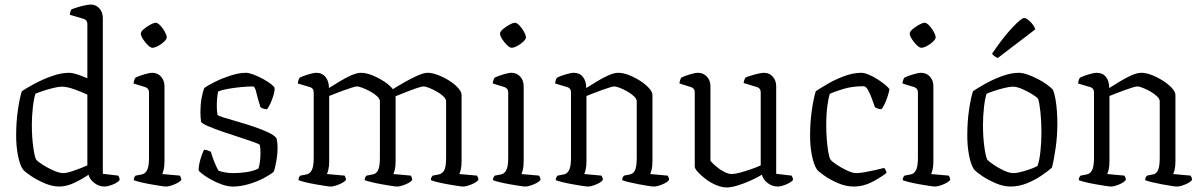

<svg xmlns="http://www.w3.org/2000/svg" viewBox="-20 -820 5284 844"><path d="M241 0Q210 0 176 -14.5Q142 -29 115.5 -47Q89 -65 81 -75Q67 -95 59 -136Q51 -177 51 -225Q51 -283 58.5 -335.5Q66 -388 76 -419Q95 -432 131 -451.5Q167 -471 208 -485.5Q249 -500 283 -500Q298 -500 319.5 -493Q341 -486 364 -476V-714Q364 -732 348 -737L287 -755Q287 -762 289.5 -769Q292 -776 294 -779Q304 -783 320.5 -788Q337 -793 353.5 -796.5Q370 -800 378 -800Q402 -800 417 -783Q432 -766 432 -741V-56L500 -48Q501 -46 503.5 -40.5Q506 -35 506 -29Q497 -17 475 -8.5Q453 0 439 0Q416 0 395.5 -15Q375 -30 369 -52Q342 -33 307 -16.5Q272 0 241 0ZM259 -59Q274 -59 305.5 -70Q337 -81 364 -93V-404Q341 -415 308 -427Q275 -439 252 -439Q239 -439 215.5 -433.5Q192 -428 169.5 -420.5Q147 -413 136 -408Q129 -389 124.5 -349Q120 -309 120 -271Q120 -218 126 -174.5Q132 -131 139 -118Q146 -110 167.5 -96Q189 -82 215 -70.5Q241 -59 259 -59Z M710 0Q703 0 684 -3Q665 -6 642 -10Q619 -14 598.5 -19Q578 -24 568 -28Q568 -35 570.5 -40Q573 -45 576 -48L602 -53Q617 -55 626 -71Q635 -87 635 -126V-414Q635 -431 619 -437L567 -453Q568 -462 570.5 -469Q573 -476 576 -479Q590 -486 613.5 -493Q637 -500 649 -500Q673 -500 688 -483Q703 -466 703 -441V-111Q703 -89 699.5 -74.5Q696 -60 693 -55L771 -48Q772 -45 774.5 -40Q777 -35 777 -29Q768 -18 745.5 -9Q723 0 710 0ZM650 -610Q642 -610 630 -621.5Q618 -633 608.5 -648Q599 -663 599 -672Q599 -681 612 -692Q625 -703 640.5 -711.5Q656 -720 665 -720Q673 -720 684.5 -708Q696 -696 704.5 -680.5Q713 -665 713 -656Q713 -648 701.5 -637Q690 -626 675 -618Q660 -610 650 -610Z M1004 0Q981 0 955.5 -9Q930 -18 907 -31Q884 -44 869 -55.5Q854 -67 853 -73Q854 -96 861.5 -121.5Q869 -147 877 -162Q887 -161 895 -158Q903 -155 907 -153Q911 -137 920.5 -112.5Q930 -88 940 -70Q969 -59 1007 -59Q1034 -59 1064 -63.5Q1094 -68 1116 -79Q1125 -106 1125 -148Q1125 -170 1122 -183Q1119 -187 1094 -196Q1069 -205 1033 -216.5Q997 -228 960.5 -240.5Q924 -253 897 -264.5Q870 -276 864 -284Q861 -304 861 -329Q861 -360 866 -388Q871 -416 878 -433Q894 -445 925.5 -460.5Q957 -476 994 -488Q1031 -500 1061 -500Q1074 -500 1095 -492Q1116 -484 1137 -472.5Q1158 -461 1172 -450Q1186 -439 1187 -433Q1188 -422 1182.5 -402.5Q1177 -383 1168.5 -365Q1160 -347 1154 -340Q1144 -340 1136 -343Q1128 -346 1125 -349Q1113 -385 1107 -412.5Q1101 -440 1092 -440Q1068 -440 1037.5 -437Q1007 -434 980 -429Q953 -424 939 -418Q936 -405 934.5 -388.5Q933 -372 933 -356Q933 -331 936 -315Q939 -311 963 -303.5Q987 -296 1022 -286Q1057 -276 1093 -264Q1129 -252 1157 -239Q1185 -226 1195 -213Q1200 -196 1200 -172Q1200 -140 1194 -108Q1188 -76 1183 -65Q1168 -52 1138.5 -36.5Q1109 -21 1073 -10.5Q1037 0 1004 0Z M1434 0Q1427 0 1408 -3Q1389 -6 1366 -10Q1343 -14 1322.5 -19Q1302 -24 1292 -28Q1292 -35 1294.5 -40Q1297 -45 1300 -48L1326 -53Q1341 -55 1350 -71Q1359 -87 1359 -126V-414Q1359 -432 1343 -437L1289 -453Q1290 -462 1292.5 -469Q1295 -476 1298 -479Q1312 -486 1335.5 -493Q1359 -500 1371 -500Q1396 -500 1411 -481.5Q1426 -463 1426 -433Q1447 -446 1473 -462Q1499 -478 1524 -489Q1549 -500 1567 -500Q1589 -500 1616.5 -489Q1644 -478 1669 -461.5Q1694 -445 1707 -428Q1729 -442 1758 -458.5Q1787 -475 1815 -487.5Q1843 -500 1860 -500Q1880 -500 1906 -490Q1932 -480 1955.5 -465Q1979 -450 1994 -433Q2009 -416 2009 -403V-111Q2009 -89 2005.5 -74.5Q2002 -60 1999 -55L2077 -48Q2078 -45 2080.5 -40Q2083 -35 2083 -29Q2074 -18 2051.5 -9Q2029 0 2016 0Q2009 0 1990 -3Q1971 -6 1948 -10Q1925 -14 1904.5 -19Q1884 -24 1874 -28Q1874 -35 1876.5 -40Q1879 -45 1882 -48L1908 -53Q1922 -55 1931.5 -69.5Q1941 -84 1941 -126V-375Q1941 -385 1929 -396.5Q1917 -408 1900 -417.5Q1883 -427 1867 -433.5Q1851 -440 1842 -440Q1833 -440 1808.5 -431.5Q1784 -423 1758 -412.5Q1732 -402 1719 -397V-111Q1719 -89 1715.5 -74.5Q1712 -60 1709 -55L1786 -48Q1788 -45 1790 -40Q1792 -35 1792 -29Q1784 -18 1761.5 -9Q1739 0 1726 0Q1718 0 1699.5 -3Q1681 -6 1658 -10Q1635 -14 1614.5 -19Q1594 -24 1583 -28Q1583 -35 1585.5 -40Q1588 -45 1591 -48L1617 -53Q1633 -55 1641.5 -71Q1650 -87 1650 -126V-375Q1650 -385 1638 -396.5Q1626 -408 1608.5 -417.5Q1591 -427 1574.5 -433.5Q1558 -440 1549 -440Q1542 -440 1525.5 -434.5Q1509 -429 1489 -422Q1469 -415 1452 -408Q1435 -401 1427 -398V-111Q1427 -89 1423.5 -74.5Q1420 -60 1417 -55L1495 -48Q1496 -45 1498.5 -40Q1501 -35 1501 -29Q1492 -18 1469.5 -9Q1447 0 1434 0Z M2289 0Q2282 0 2263 -3Q2244 -6 2221 -10Q2198 -14 2177.5 -19Q2157 -24 2147 -28Q2147 -35 2149.5 -40Q2152 -45 2155 -48L2181 -53Q2196 -55 2205 -71Q2214 -87 2214 -126V-414Q2214 -431 2198 -437L2146 -453Q2147 -462 2149.5 -469Q2152 -476 2155 -479Q2169 -486 2192.5 -493Q2216 -500 2228 -500Q2252 -500 2267 -483Q2282 -466 2282 -441V-111Q2282 -89 2278.5 -74.5Q2275 -60 2272 -55L2350 -48Q2351 -45 2353.5 -40Q2356 -35 2356 -29Q2347 -18 2324.5 -9Q2302 0 2289 0ZM2229 -610Q2221 -610 2209 -621.5Q2197 -633 2187.5 -648Q2178 -663 2178 -672Q2178 -681 2191 -692Q2204 -703 2219.5 -711.5Q2235 -720 2244 -720Q2252 -720 2263.5 -708Q2275 -696 2283.5 -680.5Q2292 -665 2292 -656Q2292 -648 2280.5 -637Q2269 -626 2254 -618Q2239 -610 2229 -610Z M2565 0Q2558 0 2539 -3Q2520 -6 2497 -10Q2474 -14 2453.5 -19Q2433 -24 2423 -28Q2423 -35 2425.5 -40Q2428 -45 2431 -48L2457 -53Q2472 -55 2481 -71Q2490 -87 2490 -126V-414Q2490 -432 2474 -437L2420 -453Q2421 -462 2423.5 -469Q2426 -476 2429 -479Q2443 -486 2466.5 -493Q2490 -500 2502 -500Q2528 -500 2542.5 -482Q2557 -464 2557 -433Q2578 -446 2604 -462Q2630 -478 2655 -489Q2680 -500 2698 -500Q2719 -500 2744.5 -490Q2770 -480 2793.5 -465Q2817 -450 2832.5 -433Q2848 -416 2848 -403V-111Q2848 -89 2844.5 -74.5Q2841 -60 2838 -55L2915 -48Q2917 -45 2919 -40Q2921 -35 2921 -29Q2913 -18 2890.5 -9Q2868 0 2855 0Q2847 0 2828.5 -3Q2810 -6 2788 -10Q2766 -14 2745.5 -19Q2725 -24 2715 -28Q2715 -35 2717.5 -40Q2720 -45 2723 -48L2748 -53Q2763 -55 2771 -71Q2779 -87 2779 -126V-375Q2779 -385 2767 -396.5Q2755 -408 2738.5 -417.5Q2722 -427 2705.5 -433.5Q2689 -440 2680 -440Q2673 -440 2656.5 -434.5Q2640 -429 2620 -422Q2600 -415 2583 -408Q2566 -401 2558 -398V-111Q2558 -89 2554.5 -74.5Q2551 -60 2548 -55L2624 -48Q2626 -45 2628 -40Q2630 -35 2630 -29Q2622 -18 2600 -9Q2578 0 2565 0Z M3175 4Q3153 4 3128 -6.5Q3103 -17 3082 -33Q3061 -49 3047.5 -64Q3034 -79 3034 -88V-414Q3034 -432 3018 -437L2967 -453Q2967 -462 2970 -469Q2973 -476 2975 -479Q2989 -486 3012.5 -493Q3036 -500 3048 -500Q3072 -500 3087.5 -483Q3103 -466 3103 -441V-113Q3112 -102 3128.5 -88Q3145 -74 3163.5 -64.5Q3182 -55 3197 -55Q3210 -55 3232.5 -61Q3255 -67 3279.5 -75.5Q3304 -84 3324 -93V-414Q3324 -432 3308 -437L3249 -455Q3250 -464 3252.5 -470Q3255 -476 3257 -479Q3266 -483 3282 -488Q3298 -493 3314 -496.5Q3330 -500 3338 -500Q3362 -500 3377 -483Q3392 -466 3392 -441V-56L3460 -48Q3461 -46 3463.5 -40.5Q3466 -35 3466 -29Q3457 -18 3435 -9Q3413 0 3399 0Q3375 0 3355 -15Q3335 -30 3329 -52Q3308 -39 3279 -26Q3250 -13 3222 -4.5Q3194 4 3175 4Z M3733 0Q3698 0 3662.5 -15.5Q3627 -31 3602 -49Q3577 -67 3571 -75Q3557 -97 3549 -137Q3541 -177 3541 -223Q3541 -282 3548.5 -334.5Q3556 -387 3566 -419Q3584 -431 3617 -450.5Q3650 -470 3690 -485Q3730 -500 3766 -500Q3779 -500 3798.5 -492Q3818 -484 3837.5 -471.5Q3857 -459 3871.5 -447Q3886 -435 3890 -427Q3888 -416 3882.5 -398.5Q3877 -381 3869.5 -364.5Q3862 -348 3854 -340Q3845 -340 3837.5 -343Q3830 -346 3826 -349Q3820 -365 3812.5 -386.5Q3805 -408 3795.5 -424.5Q3786 -441 3776 -441Q3725 -441 3684 -428Q3643 -415 3628 -408Q3622 -392 3617 -355Q3612 -318 3612 -267Q3612 -237 3614.5 -206Q3617 -175 3621 -151.5Q3625 -128 3631 -118Q3638 -109 3659.5 -95Q3681 -81 3704.5 -70Q3728 -59 3744 -59Q3759 -59 3784 -63.5Q3809 -68 3832.5 -73.5Q3856 -79 3867 -82Q3869 -79 3872.5 -73.5Q3876 -68 3877 -60Q3846 -36 3809.5 -18Q3773 0 3733 0Z M4090 0Q4083 0 4064 -3Q4045 -6 4022 -10Q3999 -14 3978.5 -19Q3958 -24 3948 -28Q3948 -35 3950.5 -40Q3953 -45 3956 -48L3982 -53Q3997 -55 4006 -71Q4015 -87 4015 -126V-414Q4015 -431 3999 -437L3947 -453Q3948 -462 3950.5 -469Q3953 -476 3956 -479Q3970 -486 3993.5 -493Q4017 -500 4029 -500Q4053 -500 4068 -483Q4083 -466 4083 -441V-111Q4083 -89 4079.5 -74.5Q4076 -60 4073 -55L4151 -48Q4152 -45 4154.5 -40Q4157 -35 4157 -29Q4148 -18 4125.5 -9Q4103 0 4090 0ZM4030 -610Q4022 -610 4010 -621.5Q3998 -633 3988.5 -648Q3979 -663 3979 -672Q3979 -681 3992 -692Q4005 -703 4020.5 -711.5Q4036 -720 4045 -720Q4053 -720 4064.5 -708Q4076 -696 4084.5 -680.5Q4093 -665 4093 -656Q4093 -648 4081.5 -637Q4070 -626 4055 -618Q4040 -610 4030 -610Z M4422 0Q4391 0 4357 -14.5Q4323 -29 4296.5 -47Q4270 -65 4262 -75Q4248 -95 4240 -136Q4232 -177 4232 -225Q4232 -283 4239.5 -335.5Q4247 -388 4257 -419Q4276 -432 4310.5 -451.5Q4345 -471 4385 -485.5Q4425 -500 4459 -500Q4475 -500 4497.5 -492Q4520 -484 4542.5 -472.5Q4565 -461 4582.5 -448Q4600 -435 4608 -426Q4615 -411 4619.5 -385.5Q4624 -360 4626 -331.5Q4628 -303 4628 -278Q4628 -223 4620.5 -170Q4613 -117 4604 -83Q4587 -68 4558.5 -48.5Q4530 -29 4494.5 -14.5Q4459 0 4422 0ZM4436 -59Q4449 -59 4471.5 -65Q4494 -71 4514 -78.5Q4534 -86 4541 -91Q4549 -113 4553.5 -154Q4558 -195 4558 -237Q4558 -285 4553.5 -328Q4549 -371 4543 -386Q4538 -393 4518 -405.5Q4498 -418 4474 -428.5Q4450 -439 4432 -439Q4419 -439 4396 -433.5Q4373 -428 4350.5 -420.5Q4328 -413 4317 -408Q4310 -389 4305.5 -349Q4301 -309 4301 -271Q4301 -218 4307 -174.5Q4313 -131 4320 -118Q4327 -110 4347.5 -96Q4368 -82 4392.5 -70.5Q4417 -59 4436 -59ZM4366 -565Q4358 -568 4351 -573.5Q4344 -579 4341 -584Q4389 -655 4429.5 -698Q4470 -741 4482 -741Q4492 -741 4508.5 -725Q4525 -709 4531 -691Z M4864 0Q4857 0 4838 -3Q4819 -6 4796 -10Q4773 -14 4752.5 -19Q4732 -24 4722 -28Q4722 -35 4724.5 -40Q4727 -45 4730 -48L4756 -53Q4771 -55 4780 -71Q4789 -87 4789 -126V-414Q4789 -432 4773 -437L4719 -453Q4720 -462 4722.5 -469Q4725 -476 4728 -479Q4742 -486 4765.5 -493Q4789 -500 4801 -500Q4827 -500 4841.5 -482Q4856 -464 4856 -433Q4877 -446 4903 -462Q4929 -478 4954 -489Q4979 -500 4997 -500Q5018 -500 5043.5 -490Q5069 -480 5092.5 -465Q5116 -450 5131.5 -433Q5147 -416 5147 -403V-111Q5147 -89 5143.5 -74.5Q5140 -60 5137 -55L5214 -48Q5216 -45 5218 -40Q5220 -35 5220 -29Q5212 -18 5189.5 -9Q5167 0 5154 0Q5146 0 5127.5 -3Q5109 -6 5087 -10Q5065 -14 5044.5 -19Q5024 -24 5014 -28Q5014 -35 5016.5 -40Q5019 -45 5022 -48L5047 -53Q5062 -55 5070 -71Q5078 -87 5078 -126V-375Q5078 -385 5066 -396.5Q5054 -408 5037.5 -417.5Q5021 -427 5004.5 -433.5Q4988 -440 4979 -440Q4972 -440 4955.5 -434.5Q4939 -429 4919 -422Q4899 -415 4882 -408Q4865 -401 4857 -398V-111Q4857 -89 4853.5 -74.5Q4850 -60 4847 -55L4923 -48Q4925 -45 4927 -40Q4929 -35 4929 -29Q4921 -18 4899 -9Q4877 0 4864 0Z"/></svg>

Font: Texturina 72pt Light
Style: Regular
Weight: 300
Designer: Guillermo Torres Carreño
Foundry: Omnibus-Type
Version: Version 1.002; ttfautohint (v1.8.3)